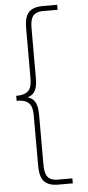

<svg xmlns="http://www.w3.org/2000/svg" viewBox="-65 -835 489 1071"><g transform="rotate(-5 180.0 -300.0)"><path d="M217 200H298V172H217C153 172 144 132 144 78V-192C144 -243 138 -285 89 -300C138 -315 144 -357 144 -408V-678C144 -732 153 -772 217 -772H298V-800H217C123 -800 114 -742 114 -678V-408C114 -354 105 -314 26 -314V-286C105 -286 114 -246 114 -192V78C114 142 123 200 217 200Z"/></g></svg>

Font: Aspekta 100
Style: Regular
Weight: 100
Designer: Ivo Dolenc
Version: Version 2.000